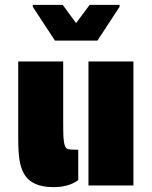

<svg xmlns="http://www.w3.org/2000/svg" viewBox="-20 -763 626 790"><path d="M79 -48Q65 -72 60 -106.5Q55 -141 55 -191V-510H240V-269Q240 -216 241 -199Q243 -174 247 -163Q251 -152 260 -149.5Q269 -147 292 -147H302V-22Q263 7 200 7Q110 7 79 -48ZM344 -510H529V0H344ZM115 -735V-743H238L293 -668L349 -743H472V-735L381 -596H206Z"/></svg>

Font: Saira Stencil One
Style: Regular
Weight: 400
Designer: Hector Gatti with collaboration of the Omnibus-Type team
Foundry: Omnibus-Type
Version: Version 1.004